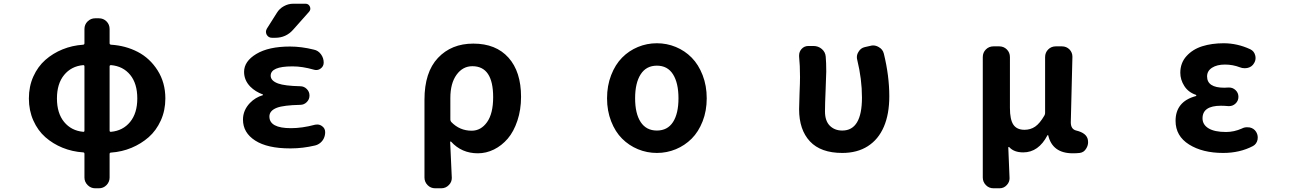

<svg xmlns="http://www.w3.org/2000/svg" viewBox="-20 -806 7040 1029"><path d="M575.2 -457Q567.4 -457 567.4 -450.2V-106.4Q567.4 -98.6 575.2 -99.6Q638.7 -105.5 677.2 -152.3Q715.8 -199.2 715.8 -278.3Q715.8 -358.4 677.7 -404.8Q639.6 -451.2 575.2 -457ZM425.8 -99.6Q432.6 -98.6 432.6 -106.4V-450.2Q432.6 -457 425.8 -457Q362.3 -451.2 323.7 -404.3Q285.2 -357.4 285.2 -278.3Q285.2 -199.2 323.7 -152.3Q362.3 -105.5 425.8 -99.6ZM509.8 -708Q534.2 -708 550.8 -691.4Q567.4 -674.8 567.4 -650.4V-574.2Q567.4 -567.4 575.2 -566.4Q653.3 -561.5 718.3 -527.8Q783.2 -494.1 824.7 -428.7Q866.2 -363.3 866.2 -278.3Q866.2 -213.9 841.8 -160.2Q817.4 -106.4 776.9 -70.8Q736.3 -35.2 684.6 -13.7Q632.8 7.8 575.2 11.7Q567.4 11.7 567.4 19.5V145.5Q567.4 168.9 550.8 186Q534.2 203.1 509.8 203.1H490.2Q466.8 203.1 449.7 186Q432.6 168.9 432.6 145.5V18.6Q432.6 10.7 425.8 10.7Q367.2 6.8 315.4 -14.2Q263.7 -35.2 223.1 -70.8Q182.6 -106.4 158.7 -160.2Q134.8 -213.9 134.8 -278.3Q134.8 -342.8 158.7 -396Q182.6 -449.2 223.1 -484.9Q263.7 -520.5 315.4 -541.5Q367.2 -562.5 425.8 -566.4Q432.6 -567.4 432.6 -574.2V-650.4Q432.6 -674.8 449.7 -691.4Q466.8 -708 490.2 -708Z M1463.9 -737.3Q1477.5 -759.8 1501.5 -772.9Q1525.4 -786.1 1551.8 -786.1H1617.2Q1633.8 -786.1 1640.6 -771Q1647.5 -755.9 1636.7 -743.2L1550.8 -646.5Q1512.7 -603.5 1455.1 -603.5H1437.5Q1418.9 -603.5 1409.2 -620.1Q1405.3 -627.9 1405.3 -635.7Q1405.3 -643.6 1410.2 -652.3ZM1539.1 -119.1Q1599.6 -119.1 1668.9 -137.7Q1675.8 -138.7 1680.7 -138.7Q1694.3 -138.7 1706.1 -129.9Q1722.7 -118.2 1722.7 -97.7Q1722.7 -81.1 1716.3 -66.4Q1710 -51.8 1697.3 -41Q1684.6 -30.3 1668.9 -26.4Q1602.5 -10.7 1539.1 -10.7Q1537.1 -10.7 1534.2 -10.7Q1413.1 -10.7 1347.7 -52.7Q1282.2 -94.7 1282.2 -165Q1282.2 -214.8 1319.3 -253.9Q1348.6 -284.2 1388.7 -295.9Q1389.6 -296.9 1389.6 -298.3Q1389.6 -299.8 1388.7 -299.8Q1348.6 -314.5 1321.3 -341.8Q1288.1 -376 1288.1 -420.9Q1288.1 -477.5 1354 -517.1Q1419.9 -556.6 1534.2 -556.6Q1595.7 -556.6 1662.1 -540Q1685.5 -535.2 1700.2 -515.1Q1714.8 -495.1 1714.8 -470.7Q1714.8 -450.2 1698.2 -438.5Q1687.5 -430.7 1674.8 -430.7Q1668.9 -430.7 1662.1 -432.6Q1600.6 -450.2 1549.8 -450.2Q1547.9 -450.2 1545.9 -450.2Q1430.7 -450.2 1430.7 -400.4Q1430.7 -373 1470.7 -358.4Q1505.9 -345.7 1588.9 -343.8Q1609.4 -343.8 1624 -329.1Q1638.7 -314.5 1638.7 -293.9Q1638.7 -273.4 1624 -258.8Q1609.4 -244.1 1588.9 -244.1Q1500 -242.2 1463.9 -228.5Q1423.8 -212.9 1423.8 -181.6Q1423.8 -119.1 1539.1 -119.1Z M2312.5 203.1Q2288.1 203.1 2271.5 186Q2254.9 168.9 2254.9 145.5V-271.5Q2254.9 -418.9 2327.1 -495.6Q2399.4 -572.3 2516.6 -572.3Q2637.7 -572.3 2705.1 -497.1Q2772.5 -421.9 2772.5 -287.1Q2772.5 -217.8 2752.9 -159.2Q2733.4 -100.6 2701.2 -63Q2668.9 -25.4 2627.4 -4.9Q2585.9 15.6 2541 15.6Q2454.1 15.6 2397.5 -46.9Q2396.5 -47.9 2394.5 -47.4Q2392.6 -46.9 2392.6 -44.9Q2401.4 137.7 2401.4 147.5Q2401.4 169.9 2385.7 185.5Q2369.1 203.1 2344.7 203.1ZM2507.8 -105.5Q2557.6 -105.5 2590.3 -151.4Q2623 -197.3 2623 -285.2Q2623 -451.2 2511.7 -451.2Q2460 -451.2 2426.8 -405.3Q2393.6 -359.4 2393.6 -281.2V-165Q2393.6 -158.2 2398.4 -152.3Q2443.4 -105.5 2507.8 -105.5Z M3233.4 -279.3Q3233.4 -346.7 3255.4 -403.3Q3277.3 -460 3314 -497.1Q3350.6 -534.2 3398.9 -554.2Q3447.3 -574.2 3500.5 -574.2Q3553.7 -574.2 3602.1 -554.2Q3650.4 -534.2 3687 -497.1Q3723.6 -460 3745.6 -403.3Q3767.6 -346.7 3767.6 -279.3Q3767.6 -211.9 3745.6 -155.8Q3723.6 -99.6 3687 -63Q3650.4 -26.4 3602.1 -6.3Q3553.7 13.7 3500.5 13.7Q3447.3 13.7 3398.9 -6.3Q3350.6 -26.4 3314 -63Q3277.3 -99.6 3255.4 -155.8Q3233.4 -211.9 3233.4 -279.3ZM3616.2 -279.3Q3616.2 -361.3 3586.9 -407.7Q3557.6 -454.1 3500.5 -454.1Q3443.4 -454.1 3413.6 -407.7Q3383.8 -361.3 3383.8 -279.3Q3383.8 -197.3 3413.6 -151.9Q3443.4 -106.4 3500.5 -106.4Q3557.6 -106.4 3586.9 -151.9Q3616.2 -197.3 3616.2 -279.3Z M4494.1 13.7Q4378.9 13.7 4320.8 -48.3Q4262.7 -110.4 4262.7 -220.7Q4262.7 -249 4265.1 -306.6Q4267.6 -364.3 4267.6 -392.6Q4267.6 -457 4262.7 -502.9Q4262.7 -505.9 4262.7 -508.8Q4262.7 -528.3 4275.4 -543Q4290 -559.6 4312.5 -559.6H4339.8Q4365.2 -559.6 4384.3 -543.5Q4403.3 -527.3 4405.3 -502.9Q4408.2 -470.7 4408.2 -422.9Q4408.2 -400.4 4404.8 -324.2Q4401.4 -248 4401.4 -209Q4401.4 -158.2 4427.2 -132.3Q4453.1 -106.4 4494.1 -106.4Q4599.6 -106.4 4599.6 -283.2Q4599.6 -381.8 4574.2 -485.4Q4572.3 -492.2 4572.3 -500Q4572.3 -514.6 4581.1 -528.3Q4592.8 -548.8 4615.2 -553.7L4645.5 -560.5Q4652.3 -562.5 4659.2 -562.5Q4674.8 -562.5 4689.5 -553.7Q4710.9 -542 4716.8 -518.6Q4746.1 -399.4 4746.1 -290Q4746.1 -194.3 4716.8 -126.5Q4687.5 -58.6 4630.9 -22.5Q4574.2 13.7 4494.1 13.7Z M5304.7 203.1Q5280.3 203.1 5263.7 186Q5247.1 168.9 5247.1 145.5V-500Q5247.1 -524.4 5263.7 -541Q5280.3 -557.6 5304.7 -557.6H5335Q5359.4 -557.6 5376 -541Q5392.6 -524.4 5392.6 -500V-227.5Q5392.6 -165 5411.1 -137.7Q5429.7 -110.4 5470.7 -110.4Q5502.9 -110.4 5527.8 -127.4Q5552.7 -144.5 5577.1 -186.5Q5581.1 -193.4 5581.1 -200.2V-500Q5581.1 -524.4 5597.7 -541Q5614.3 -557.6 5638.7 -557.6H5670.9Q5695.3 -557.6 5711.9 -541Q5727.5 -524.4 5727.5 -502L5718.8 -150.4Q5718.8 -113.3 5748 -106.4Q5804.7 -92.8 5810.5 -55.7Q5811.5 -49.8 5811.5 -43.9Q5811.5 -26.4 5801.8 -10.7Q5790 10.7 5766.6 13.7Q5750 15.6 5729.5 15.6Q5620.1 15.6 5597.7 -81.1Q5596.7 -82 5595.2 -82Q5593.8 -82 5593.8 -81.1Q5545.9 10.7 5463.9 10.7Q5414.1 10.7 5388.7 -17.6Q5387.7 -18.6 5385.7 -18.1Q5383.8 -17.6 5383.8 -15.6L5390.6 149.4Q5390.6 169.9 5376 185.5Q5360.4 203.1 5336.9 203.1Z M6535.2 13.7Q6424.8 13.7 6352.5 -31.7Q6280.3 -77.1 6280.3 -158.2Q6280.3 -261.7 6388.7 -291Q6391.6 -292 6391.6 -294.4Q6391.6 -296.9 6388.7 -297.9Q6348.6 -311.5 6327.1 -345.2Q6305.7 -378.9 6305.7 -416Q6305.7 -468.8 6338.9 -505.4Q6372.1 -542 6423.3 -558.1Q6474.6 -574.2 6538.1 -574.2Q6611.3 -574.2 6680.7 -542Q6701.2 -532.2 6707 -509.8Q6709 -502 6709 -495.1Q6709 -480.5 6701.2 -467.8Q6690.4 -448.2 6668 -442.4Q6658.2 -440.4 6650.4 -440.4Q6636.7 -440.4 6625 -445.3Q6586.9 -460 6544.9 -460Q6502 -460 6475.6 -442.9Q6449.2 -425.8 6449.2 -396.5Q6449.2 -335.9 6541 -335.9Q6550.8 -335.9 6563.5 -336.9Q6565.4 -336.9 6567.4 -336.9Q6586.9 -336.9 6601.6 -323.2Q6617.2 -308.6 6617.2 -287.1Q6617.2 -265.6 6601.6 -251Q6586.9 -237.3 6567.4 -237.3Q6565.4 -237.3 6563.5 -237.3Q6540 -239.3 6523.4 -239.3Q6424.8 -239.3 6424.8 -171.9Q6424.8 -137.7 6457 -118.2Q6489.3 -98.6 6550.8 -98.6Q6593.8 -98.6 6635.7 -117.2Q6648.4 -124 6663.1 -124Q6670.9 -124 6677.7 -123Q6700.2 -118.2 6711.9 -99.6Q6720.7 -85 6720.7 -69.3Q6720.7 -63.5 6719.7 -57.6Q6714.8 -34.2 6695.3 -23.4Q6625 13.7 6535.2 13.7Z"/></svg>

Font: Gen Jyuu Gothic Monospace Bold
Style: Bold
Weight: 700
Designer: [Source Han Sans]
Ryoko NISHIZUKA  (kana & ideographs); Paul D. Hunt (Latin, Greek & Cyrillic); Wenlong ZHANG  (bopomofo
Version: Version 1.002.20150607